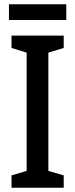

<svg xmlns="http://www.w3.org/2000/svg" viewBox="-20 -881 353 901"><path d="M291 -861H22V-787H291ZM279 0V-58L207 -79V-634L279 -656V-714H34V-656L105 -634V-79L34 -58V0Z"/></svg>

Font: Noto Sans Armenian Condensed Medium
Style: Regular
Weight: 500
Width: 3
Designer: Monotype Design Team
Foundry: Monotype Imaging Inc.
Version: Version 2.008